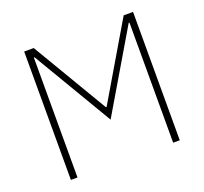

<svg xmlns="http://www.w3.org/2000/svg" viewBox="-121 -839 1042 981"><g transform="rotate(-20 400.0 -349.0)"><path d="M660 -653H656L400 -220L144 -652H140V0H104V-698H156L399 -288H403L645 -698H696V0H660Z"/></g></svg>

Font: IBM Plex Sans Devanagari ExtraLight
Style: Regular
Weight: 200
Designer: Mike Abbink, Paul van der Laan, Pieter van Rosmalen, Erin McLaughlin
Foundry: Bold Monday
Version: Version 1.1